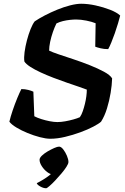

<svg xmlns="http://www.w3.org/2000/svg" viewBox="-20 -740 667 1024"><path d="M248 0Q225 0 192.5 -8.5Q160 -17 127 -30.5Q94 -44 67.5 -60Q41 -76 30 -91Q36 -117 47.5 -151Q59 -185 72 -216.5Q85 -248 94 -265Q113 -265 130.5 -260.5Q148 -256 158 -251L163 -120Q178 -112 200 -105Q222 -98 245 -93.5Q268 -89 286 -89Q305 -89 327.5 -93Q350 -97 371.5 -103Q393 -109 406 -115Q415 -128 421.5 -147Q428 -166 433 -186.5Q438 -207 440.5 -226.5Q443 -246 443 -262Q428 -268 400 -277.5Q372 -287 337 -299Q302 -311 265.5 -325Q229 -339 196.5 -354Q164 -369 141 -384Q118 -399 110 -412Q107 -432 111 -462Q115 -492 123.5 -524.5Q132 -557 143 -584.5Q154 -612 165 -626Q187 -641 218.5 -657.5Q250 -674 285.5 -688.5Q321 -703 354.5 -711.5Q388 -720 413 -720Q449 -720 490 -711Q531 -702 567 -688Q603 -674 621 -657Q617 -641 609.5 -615.5Q602 -590 592.5 -563Q583 -536 573.5 -513Q564 -490 557 -478Q535 -478 516.5 -482.5Q498 -487 488 -491L490 -616Q471 -624 441 -630Q411 -636 386 -636Q372 -636 353 -634Q334 -632 315.5 -627.5Q297 -623 281 -615Q271 -595 262 -569Q253 -543 247.5 -517Q242 -491 242 -470Q258 -462 293.5 -450Q329 -438 373 -423.5Q417 -409 459.5 -392Q502 -375 534.5 -357.5Q567 -340 578 -322Q577 -287 570 -244.5Q563 -202 550.5 -161.5Q538 -121 519 -91Q507 -80 477.5 -64.5Q448 -49 408.5 -34.5Q369 -20 327 -10Q285 0 248 0ZM226 264Q212 264 195.5 255Q179 246 176 237Q194 228 211 217.5Q228 207 243 195.5Q258 184 267 172L261 190Q248 190 231.5 177.5Q215 165 203 146.5Q191 128 191 112Q191 102 203.5 90Q216 78 234 67.5Q252 57 269 49.5Q286 42 295 42Q306 42 317.5 57Q329 72 337 91Q345 110 345 124Q345 133 334.5 149.5Q324 166 307.5 185.5Q291 205 274 223Q257 241 243.5 252.5Q230 264 226 264Z"/></svg>

Font: Texturina Medium 12pt
Style: Bold Italic
Weight: 700
Italic angle: -11°
Version: Version 1.002